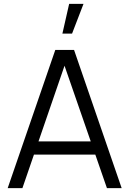

<svg xmlns="http://www.w3.org/2000/svg" viewBox="-20 -980 674 1000"><path d="M268 -720H365.7L613.7 0H537L301.7 -679H330.3L96.7 0H20ZM130.7 -243.7H502.7V-174.7H130.7ZM305 -805H355.3L415 -960H340.2Z"/></svg>

Font: Tap Sans
Style: Regular
Weight: 400
Designer: Tap Payments
Foundry: Tap Payments
Version: Version 1.001;Glyphs 3.1.2 (3151)